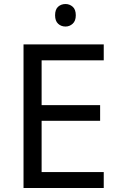

<svg xmlns="http://www.w3.org/2000/svg" viewBox="-20 -935 596 955"><path d="M496 0H97V-714H496V-635H187V-412H478V-334H187V-79H496ZM306 -915Q326 -915 341.5 -901.5Q357 -888 357 -859Q357 -831 341.5 -817Q326 -803 306 -803Q284 -803 269 -817Q254 -831 254 -859Q254 -888 269 -901.5Q284 -915 306 -915Z"/></svg>

Font: Noto Sans Balinese
Style: Regular
Weight: 400
Designer: Aditya Bayu, David Williams
Foundry: David Williams
Version: Version 2.003